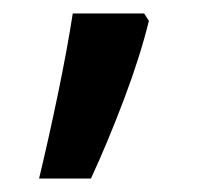

<svg xmlns="http://www.w3.org/2000/svg" viewBox="-20 -136 313 285"><path d="M194 -116 201 -105Q188 -52 164 11.5Q140 75 115 129H38Q52 71 66 3.5Q80 -64 88 -116Z"/></svg>

Font: Noto Sans Arabic Med
Style: Regular
Weight: 500
Designer: Monotype Design Team, Nadine Chahine, Nizar Qandah and Khaled Hosny
Foundry: Monotype Imaging Inc.
Version: Version 2.012; ttfautohint (v1.8.4.7-5d5b)